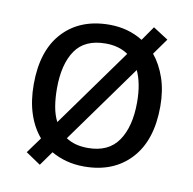

<svg xmlns="http://www.w3.org/2000/svg" viewBox="-71 -637 746 741"><g transform="rotate(10 302.5 -266.5)"><path d="M551 -269Q551 -136 483.5 -63Q416 10 301 10Q264 10 232 1.5Q200 -7 172 -23L132 33L74 -6L119 -68Q88 -104 71.5 -154.5Q55 -205 55 -269Q55 -402 122 -474Q189 -546 304 -546Q377 -546 435 -510L474 -566L533 -528L488 -465Q517 -430 534 -380.5Q551 -331 551 -269ZM146 -269Q146 -231 151.5 -198.5Q157 -166 170 -141L390 -447Q354 -472 302 -472Q220 -472 183 -418Q146 -364 146 -269ZM460 -269Q460 -343 437 -392L217 -86Q251 -63 303 -63Q384 -63 422 -118.5Q460 -174 460 -269Z"/></g></svg>

Font: Noto Sans Bassa Vah
Style: Regular
Weight: 400
Designer: Monotype Design Team
Foundry: Monotype Imaging Inc.
Version: Version 2.002